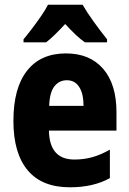

<svg xmlns="http://www.w3.org/2000/svg" viewBox="-20 -786 549 816"><path d="M260 -559Q362 -559 418.5 -493.5Q475 -428 475 -309V-231H188Q190 -108 296 -108Q337 -108 372.5 -118Q408 -128 447 -150V-29Q377 10 277 10Q158 10 97.5 -62.5Q37 -135 37 -272Q37 -412 95 -485.5Q153 -559 260 -559ZM264 -445Q232 -445 211.5 -419.5Q191 -394 189 -336H335Q335 -388 316.5 -416.5Q298 -445 264 -445ZM331 -766Q350 -733 378.5 -693.5Q407 -654 435 -619V-606H341Q321 -620 300.5 -639.5Q280 -659 257 -684Q234 -659 213.5 -639Q193 -619 176 -606H80V-619Q96 -638 116.5 -665Q137 -692 155.5 -719Q174 -746 184 -766Z"/></svg>

Font: Noto Sans Thai Cond ExtBd
Style: Regular
Weight: 800
Width: 3
Designer: Monotype Design Team
Foundry: Monotype Imaging Inc.
Version: Version 2.002; ttfautohint (v1.8.4.7-5d5b)